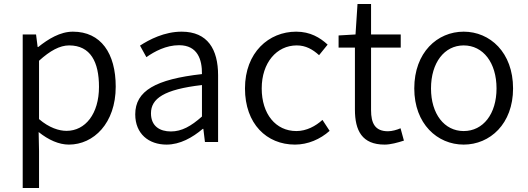

<svg xmlns="http://www.w3.org/2000/svg" viewBox="-20 -713 2649 964"><path d="M94 231H176V45L174 -50C224 -10 276 13 326 13C450 13 561 -94 561 -278C561 -445 487 -554 346 -554C282 -554 222 -517 172 -477H169L161 -540H94ZM314 -56C277 -56 227 -71 176 -115V-408C231 -458 280 -485 327 -485C435 -485 477 -401 477 -277C477 -141 408 -56 314 -56Z M816 13C884 13 946 -22 998 -66H1001L1009 0H1075V-335C1075 -465 1023 -554 892 -554C805 -554 729 -514 683 -484L715 -426C756 -455 814 -486 879 -486C972 -486 995 -414 994 -341C762 -315 659 -257 659 -139C659 -41 727 13 816 13ZM838 -53C783 -53 738 -79 738 -144C738 -218 803 -264 994 -286V-128C939 -79 892 -53 838 -53Z M1461 13C1526 13 1588 -14 1635 -56L1599 -111C1565 -80 1519 -55 1468 -55C1364 -55 1294 -141 1294 -269C1294 -398 1369 -485 1470 -485C1515 -485 1550 -465 1582 -436L1625 -489C1587 -524 1538 -554 1467 -554C1330 -554 1210 -450 1210 -269C1210 -91 1319 13 1461 13Z M1911 13C1941 13 1977 3 2008 -7L1991 -69C1973 -61 1948 -54 1928 -54C1863 -54 1843 -94 1843 -160V-474H1992V-540H1843V-693H1775L1765 -540L1680 -535V-474H1762V-163C1762 -57 1798 13 1911 13Z M2308 13C2440 13 2556 -91 2556 -269C2556 -450 2440 -554 2308 -554C2176 -554 2060 -450 2060 -269C2060 -91 2176 13 2308 13ZM2308 -55C2211 -55 2144 -141 2144 -269C2144 -398 2211 -485 2308 -485C2406 -485 2473 -398 2473 -269C2473 -141 2406 -55 2308 -55Z"/></svg>

Font: Noto Sans JP DemiLight
Style: Regular
Weight: 350
Designer: Ryoko NISHIZUKA 西塚涼子 (kana, bopomofo & ideographs); Paul D. Hunt (Latin, Greek & Cyrillic); Sandoll Communications 산돌커뮤니
Foundry: Adobe
Version: Version 2.004;hotconv 1.0.118;makeotfexe 2.5.65603